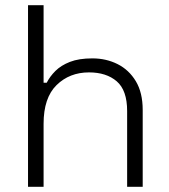

<svg xmlns="http://www.w3.org/2000/svg" viewBox="-20 -720 652 740"><path d="M148 0H88V-700H148V-401H160Q172 -425 193.5 -446.5Q215 -468 249.5 -481.5Q284 -495 336 -495Q389 -495 433 -473Q477 -451 503.5 -407Q530 -363 530 -296V0H470V-292Q470 -372 430 -406.5Q390 -441 323 -441Q248 -441 198 -392Q148 -343 148 -243Z"/></svg>

Font: Space Grotesk Variable Light
Style: Regular
Weight: 300
Designer: Florian Karsten
Foundry: Florian Karsten
Version: Version 2.000